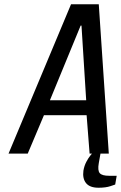

<svg xmlns="http://www.w3.org/2000/svg" viewBox="-20 -720 567 900"><path d="M20 0 313 -700H443L490 0H400L386 -180H186L110 0ZM214 -250H384L362 -600H358ZM442 160Q401 160 383.5 138.5Q366 117 371 80Q375 57 384.5 39Q394 21 402.5 10.5Q411 0 411 0H451L443 45Q437 79 447.5 91.5Q458 104 492 104H527L520 145Q520 145 498 152.5Q476 160 442 160Z"/></svg>

Font: Cuprum
Style: Italic
Weight: 400
Italic angle: -10°
Designer: Jovanny Lemonad
Foundry: Jovanny Lemonad
Version: Version 3.000